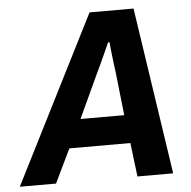

<svg xmlns="http://www.w3.org/2000/svg" viewBox="-90 -737 784 787"><g transform="rotate(-5 301.5 -343.5)"><path d="M-40 0 307 -687H488L591 0H444L427 -139H176L109 0ZM232 -255H412L392 -436Q390 -450 388 -466Q386 -482 384 -499Q382 -516 380.5 -531Q379 -546 378 -558H372Q364 -540 353.5 -517Q343 -494 333 -472Q323 -450 315 -434Z"/></g></svg>

Font: Archivo SemiCondensed
Style: Bold Italic
Weight: 700
Width: 4
Italic angle: -10°
Designer: Hector Gatti
Foundry: Omnibus-Type
Version: Version 2.001